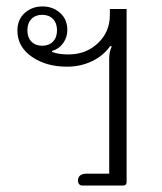

<svg xmlns="http://www.w3.org/2000/svg" viewBox="-20 -576 503 596"><path d="M222 -15Q222 -37 250 -37H319V-395Q319 -415 327 -432L322 -433Q301 -403 265.5 -386Q230 -369 188 -369Q123 -369 78.5 -400Q34 -431 34 -481Q34 -515 56.5 -535.5Q79 -556 112 -556Q144 -556 166.5 -536Q189 -516 189 -483Q189 -460 176 -442Q163 -424 142 -418L141 -415Q161 -407 193 -407Q247 -407 284 -442Q321 -477 321 -529V-548H373V-11Q373 0 361 0H235Q230 0 226 -4Q222 -8 222 -15ZM157 -482Q157 -504 144.5 -517Q132 -530 111 -530Q90 -530 77.5 -517Q65 -504 65 -482Q65 -460 77.5 -447Q90 -434 111 -434Q132 -434 144.5 -447Q157 -460 157 -482Z"/></svg>

Font: Maitree Light
Style: Regular
Weight: 300
Designer: CadsonDemak Team
Foundry: CadsonDemak
Version: Version 1.001